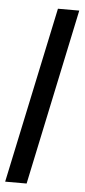

<svg xmlns="http://www.w3.org/2000/svg" viewBox="-52 -745 343 775"><g transform="rotate(5 119.0 -357.0)"><path d="M-0.5 0 150.9 -713.9H237.3L86.4 0Z"/></g></svg>

Font: Open Sans Condensed Medium
Style: Italic
Weight: 500
Width: 3
Italic angle: -12°
Designer: Monotype Design Team
Foundry: Monotype Imaging Inc.
Version: Version 3.000